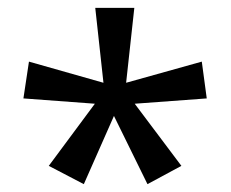

<svg xmlns="http://www.w3.org/2000/svg" viewBox="-20 -780 591 492"><path d="M324.2 -759.8H224.1L245.1 -567.9L54.2 -622.1L40 -527.8L223.1 -514.2L105 -355L194.8 -308.1L272 -482.9L357.9 -308.1L444.8 -355L325.2 -514.2L509.8 -527.8L497.1 -622.1L303.2 -567.9Z"/></svg>

Font: Droid Sans Arabic
Style: Regular
Weight: 400
Foundry: Ascender Corporation
Version: Version 1.00